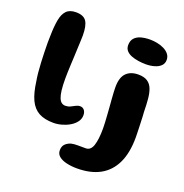

<svg xmlns="http://www.w3.org/2000/svg" viewBox="-149 -764 1085 1130"><g transform="rotate(20 393.0 -199.0)"><path d="M232.5 27.5Q176.5 27.5 140.5 7.8Q104.5 -12 84.2 -55Q64 -98 55 -167.5Q51 -189 48 -218.5Q45 -248 43.5 -281.2Q42 -314.5 41 -346.5Q40 -378.5 40 -405.5Q40 -432.5 41 -449.5Q42 -507.5 49.5 -548Q57 -588.5 77.2 -609.2Q97.5 -630 136.5 -630Q184 -630 202 -602.8Q220 -575.5 220 -514.5Q220 -501.5 219 -481Q218 -460.5 217 -435.5Q216 -410.5 214.8 -383.5Q213.5 -356.5 212.2 -330.2Q211 -304 210.2 -281.2Q209.5 -258.5 209.5 -241.5Q209.5 -198 213 -169Q216.5 -140 223.5 -122.8Q230.5 -105.5 240.8 -98.2Q251 -91 264 -91Q281 -91 295 -97.8Q309 -104.5 321.8 -111.5Q334.5 -118.5 348.5 -118.5Q364.5 -118.5 374.2 -106.5Q384 -94.5 384 -74.5Q384 -52 370.2 -33.2Q356.5 -14.5 334 -1Q311.5 12.5 284.8 20Q258 27.5 232.5 27.5ZM454.5 232Q419.5 232 389.8 225.2Q360 218.5 341.8 204Q323.5 189.5 323.5 165.5Q323.5 140.5 337.8 126.5Q352 112.5 373 106.5Q390.5 102.5 414 102.8Q437.5 103 463 103Q494 103 506.5 65Q519 27 519 -41.5Q519 -58.5 517.8 -79.8Q516.5 -101 515 -125Q513.5 -149 511.5 -173.8Q509.5 -198.5 507.8 -221.2Q506 -244 505 -263Q504 -282 504 -295Q504 -356 531.2 -383.5Q558.5 -411 606.5 -411Q642.5 -411 663.8 -397Q685 -383 695 -357.2Q705 -331.5 708.2 -295.8Q711.5 -260 712 -216.5Q713 -205 713.8 -189Q714.5 -173 715.2 -155Q716 -137 716.5 -118.8Q717 -100.5 717.5 -84.8Q718 -69 718 -58Q718 39.5 687.2 103.8Q656.5 168 598 200Q539.5 232 454.5 232ZM625.5 -482.5Q602.5 -482.5 578.8 -486Q555 -489.5 534.8 -497.2Q514.5 -505 502.2 -518.8Q490 -532.5 490 -553.5Q490 -580.5 504 -596.8Q518 -613 543.2 -620.5Q568.5 -628 601.5 -628Q623 -628 646 -623.5Q669 -619 688.8 -609.2Q708.5 -599.5 720.8 -584.2Q733 -569 733 -548Q733 -526 718.5 -511.5Q704 -497 679.5 -489.8Q655 -482.5 625.5 -482.5Z"/></g></svg>

Font: Gluten Thin SemiBold
Style: Regular
Weight: 600
Version: Version 1.300